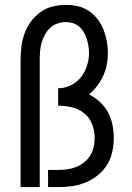

<svg xmlns="http://www.w3.org/2000/svg" viewBox="-20 -763 540 783"><path d="M64 0V-520Q64 -547 67.5 -574.5Q71 -602 80.5 -627.5Q90 -653 106.5 -675.5Q123 -698 145.5 -714Q168 -730 195 -736.5Q222 -743 249 -743Q274 -743 298 -737.5Q322 -732 342 -718.5Q362 -705 377.5 -685Q393 -665 402 -642.5Q411 -620 415.5 -596Q420 -572 420 -547Q420 -523 415.5 -499.5Q411 -476 401 -454Q391 -432 376 -412.5Q361 -393 343 -378Q367 -366 387 -347.5Q407 -329 420 -305.5Q433 -282 438.5 -255Q444 -228 444 -201Q444 -173 438 -144.5Q432 -116 417 -91.5Q402 -67 379 -48.5Q356 -30 329.5 -19Q303 -8 274.5 -4Q246 0 217 0H176V-70H217Q236 -70 254.5 -72.5Q273 -75 290.5 -82Q308 -89 323 -101Q338 -113 348 -129Q358 -145 362 -163.5Q366 -182 366 -201Q366 -229 355.5 -256.5Q345 -284 323 -301.5Q301 -319 273 -325.5Q245 -332 217 -332V-403Q244 -403 268.5 -415Q293 -427 309.5 -447.5Q326 -468 334.5 -494Q343 -520 343 -547Q343 -561 340.5 -576Q338 -591 333.5 -605Q329 -619 321.5 -632Q314 -645 303 -654.5Q292 -664 277.5 -668.5Q263 -673 249 -673Q231 -673 214 -667Q197 -661 184.5 -649.5Q172 -638 163.5 -622Q155 -606 150 -589.5Q145 -573 143.5 -555.5Q142 -538 142 -520V0Z"/></svg>

Font: Iosevka Fuck
Style: Regular
Weight: 400
Monospace: yes
Designer: Belleve Invis
Foundry: Belleve Invis
Version: Version 28.0.7; ttfautohint (v1.8.3)